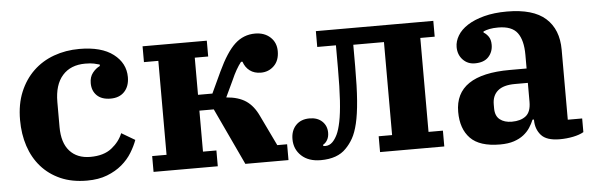

<svg xmlns="http://www.w3.org/2000/svg" viewBox="-41 -661 2475 798"><g transform="rotate(-5 1196.5 -262.0)"><path d="M294 12Q231 12 183.5 -9Q136 -30 103.5 -67Q71 -104 54.5 -154Q38 -204 38 -263Q38 -329 59 -379.5Q80 -430 116.5 -465Q153 -500 202.5 -518Q252 -536 309 -536Q401 -536 450.5 -498Q500 -460 500 -402Q500 -364 479 -341.5Q458 -319 421 -319Q384 -319 364 -338.5Q344 -358 344 -390Q344 -416 357.5 -433Q371 -450 388 -458V-464Q378 -467 364.5 -470Q351 -473 328 -473Q267 -473 233 -434.5Q199 -396 199 -324V-220Q199 -154 230 -119.5Q261 -85 316 -85Q372 -85 405 -111Q438 -137 452 -172L508 -139Q499 -114 482.5 -87Q466 -60 440 -38Q414 -16 378 -2Q342 12 294 12Z M572 -66H632V-458H572V-524H840V-458H784V-303H844L885 -391Q922 -470 958 -503Q994 -536 1042 -536Q1081 -536 1105.5 -513.5Q1130 -491 1130 -455Q1130 -416 1107.5 -394Q1085 -372 1053 -372Q1025 -372 1006.5 -386Q988 -400 980 -424H974Q952 -396 933 -352L900 -282Q951 -278 982 -257Q1013 -236 1033 -193L1094 -66H1135V0H955L844 -237H784V-66H840V0H572Z M1269 12Q1218 12 1188.5 -15.5Q1159 -43 1159 -85Q1159 -121 1180 -143Q1201 -165 1237 -165Q1270 -165 1289.5 -146.5Q1309 -128 1309 -99Q1309 -82 1302 -69.5Q1295 -57 1284 -51V-46Q1287 -45 1293 -45Q1310 -45 1323 -58Q1334 -69 1343 -87.5Q1352 -106 1359 -140Q1366 -174 1369.5 -227.5Q1373 -281 1373 -363V-458H1295V-524H1785V-458H1725V-66H1785V0H1517V-66H1573V-454H1445V-364Q1445 -278 1440.5 -221Q1436 -164 1427 -126.5Q1418 -89 1405 -66Q1392 -43 1375 -26Q1339 12 1269 12Z M2017 12Q1932 12 1893.5 -27.5Q1855 -67 1855 -138Q1855 -293 2084 -293H2154V-350Q2154 -411 2131 -442Q2108 -473 2051 -473Q2030 -473 2015 -470Q2000 -467 1989 -462V-457Q1999 -452 2008.5 -439Q2018 -426 2018 -404Q2018 -374 1999 -353.5Q1980 -333 1942 -333Q1912 -333 1892 -354Q1872 -375 1872 -407Q1872 -431 1886 -454.5Q1900 -478 1928 -496Q1956 -514 1997.5 -525Q2039 -536 2093 -536Q2202 -536 2254 -489.5Q2306 -443 2306 -358V-66H2366V-9Q2349 1 2322 6.5Q2295 12 2266 12Q2211 12 2188.5 -13.5Q2166 -39 2166 -77V-79H2160Q2153 -62 2142.5 -46Q2132 -30 2115.5 -17Q2099 -4 2075 4Q2051 12 2017 12ZM2074 -78Q2111 -78 2132.5 -95Q2154 -112 2154 -154V-233H2100Q2052 -233 2028.5 -213Q2005 -193 2005 -156V-140Q2005 -108 2024 -93Q2043 -78 2074 -78Z"/></g></svg>

Font: IBM Plex Serif
Style: Bold
Weight: 700
Designer: Mike Abbink, Paul van der Laan, Pieter van Rosmalen
Foundry: Bold Monday
Version: Version 2.008